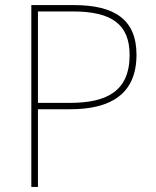

<svg xmlns="http://www.w3.org/2000/svg" viewBox="-20 -734 613 754"><path d="M270 -714H103V0H129V-305H256C414 -305 516 -364 516 -519C516 -658 429 -714 270 -714ZM266 -689C418 -689 489 -639 489 -518C489 -372 394 -330 254 -330H129V-689Z"/></svg>

Font: Noto Sans Devanagari UI Thin
Style: Regular
Weight: 100
Designer: Jelle Bosma - Monotype Design Team
Foundry: Monotype Imaging Inc.
Version: Version 2.004